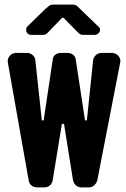

<svg xmlns="http://www.w3.org/2000/svg" viewBox="-20 -811 546 831"><path d="M464 -582Q481 -582 492.5 -569Q504 -556 500 -539L401 -30Q397 -17 387.5 -8.5Q378 0 365 0H332Q319 0 309 -8.5Q299 -17 296 -31L257 -275H248L208 -31Q206 -17 196 -8.5Q186 0 172 0H140Q126 0 116 -8.5Q106 -17 104 -31L14 -540Q11 -557 22.5 -569.5Q34 -582 50 -582H97Q110 -582 121 -573Q132 -564 133 -550L161 -290H169L208 -552Q209 -566 219 -574Q229 -582 244 -582H272Q286 -582 296.5 -574Q307 -566 308 -552L348 -290H356L383 -550Q385 -564 395.5 -573Q406 -582 420 -582ZM177 -773Q185 -780 192 -785.5Q199 -791 210 -791H296Q305 -791 311.5 -786.5Q318 -782 326 -773L408 -694Q413 -690 413 -682Q413 -673 405.5 -666.5Q398 -660 390 -660H338Q329 -660 320 -668L255 -734H249L185 -668Q176 -660 167 -660H115Q105 -660 99 -666.5Q93 -673 93 -683Q93 -685 94 -687.5Q95 -690 96 -694Z"/></svg>

Font: H.H. Samuel
Style: Regular
Weight: 900
Width: 1
Designer: deFharo
Foundry: deFharo
Version: Version 1.009